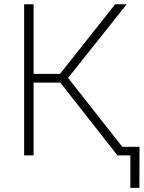

<svg xmlns="http://www.w3.org/2000/svg" viewBox="-20 -748 691 924"><path d="M96.2 0V-727.5H141.6V-392.6H269L534.2 -727.5H589.8L307.6 -373L601.1 0H545.4L270 -350.6H141.6V0ZM607.4 156.2V0H560.1V-41.5H651.4L650.9 156.2Z"/></svg>

Font: Inter 20pt ExtraLight
Style: Regular
Weight: 250
Version: Version 4.001;git-66647c0bb